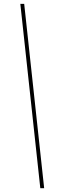

<svg xmlns="http://www.w3.org/2000/svg" viewBox="-20 -860 340 1000"><path d="M189.9 120.1 85.9 -839.8H106L210 120.1Z"/></svg>

Font: Cooper Hewitt
Style: Thin Italic
Weight: 702
Designer: Village Type and Design LLC
Foundry: Cooper Hewitt Smithsonian Design Museum
Version: 1.000